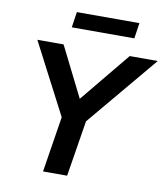

<svg xmlns="http://www.w3.org/2000/svg" viewBox="-95 -972 920 1052"><g transform="rotate(10 365.0 -446.0)"><path d="M216 0 274 -366 284 -274 60 -705H206L347 -423H342L574 -705H730L369 -274L409 -366L350 0ZM234 -805 247 -892H595L582 -805Z"/></g></svg>

Font: Nunito Sans 8pt
Style: Bold Italic
Weight: 700
Italic angle: -9°
Version: Version 3.101;gftools[0.9.27]